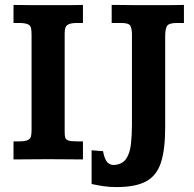

<svg xmlns="http://www.w3.org/2000/svg" viewBox="-20 -656 800 790"><path d="M35.6 0V-74.2H56.2Q83 -74.2 94.2 -79.6Q105.5 -85 107.7 -95.7Q109.9 -106.4 109.9 -122.1V-511.7Q109.9 -529.3 107.7 -540.3Q105.5 -551.3 94 -556.4Q82.5 -561.5 56.2 -561.5H35.6V-635.7Q72.3 -635.3 98.1 -635Q124 -634.8 148.4 -634.8Q193.8 -634.8 223.9 -634.8Q253.9 -634.8 276.4 -635Q298.8 -635.3 321.3 -635.7V-561.5H299.3Q274.4 -561.5 263.2 -556.4Q252 -551.3 249 -541.7Q246.1 -532.2 246.1 -519.5V-113.8Q246.1 -98.1 248.5 -89.6Q251 -81.1 262.2 -77.6Q273.4 -74.2 299.3 -74.2H321.3V0Q287.1 0 255.1 -0.5Q223.1 -1 176.8 -1Q133.8 -1 101.1 -0.5Q68.4 0 35.6 0ZM458.5 113.8Q430.2 113.8 405.8 110.1Q381.3 106.4 356.9 101.1V-37.6Q360.4 -37.6 370.6 -36.6Q380.9 -35.6 391.1 -34.9Q401.4 -34.2 403.8 -34.2Q410.2 -1.5 420.7 10.7Q431.2 22.9 449.7 22.9Q483.9 20 499.3 -2.9Q514.6 -25.9 518.8 -63.2Q522.9 -100.6 522.9 -144.5Q522.9 -147.9 522.9 -164.8Q522.9 -181.6 522.9 -212.4Q522.9 -243.2 522.9 -287.1Q522.9 -331.1 522.9 -387.9Q522.9 -444.8 522.9 -514.2Q522.9 -534.7 517.3 -548.1Q511.7 -561.5 479.5 -561.5H439.5V-635.7H458.5Q494.6 -635.3 527.8 -635Q561 -634.8 607.4 -634.8Q616.7 -634.8 638.7 -634.8Q660.6 -634.8 687.3 -635Q713.9 -635.3 736.8 -635.7V-561.5H707.5Q672.9 -561.5 666.3 -547.4Q659.7 -533.2 659.7 -509.3Q659.7 -508.8 659.7 -481.2Q659.7 -453.6 659.7 -410.6Q659.7 -367.7 659.7 -319.6Q659.7 -271.5 659.7 -229.2Q659.7 -187 659.7 -159.9Q659.7 -132.8 659.7 -132.8Q659.7 -41.5 642.3 12.5Q625 66.4 581.5 90.1Q538.1 113.8 458.5 113.8Z"/></svg>

Font: Kameron SemiBold
Style: Regular
Weight: 600
Designer: Vernon Adams
Foundry: Vernon Adams
Version: Version 1.100